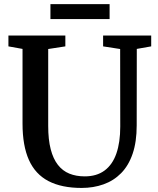

<svg xmlns="http://www.w3.org/2000/svg" viewBox="-20 -918 778 946"><path d="M382 8Q283.5 8 218.8 -25.8Q154 -59.5 122.5 -129.8Q91 -200 91 -309V-677L21.5 -689.5V-743H302V-689.5L217.5 -676.5V-297.5Q217.5 -230 229.8 -182.8Q242 -135.5 265.2 -105.8Q288.5 -76 321.8 -62.5Q355 -49 397.5 -49Q456.5 -49 495.5 -78Q534.5 -107 553.5 -162Q572.5 -217 572.5 -294L572 -676.5L488 -689.5V-743H725V-689.5L654 -677L653.5 -300Q653.5 -219 633.5 -160.5Q613.5 -102 576.8 -64.8Q540 -27.5 490.2 -9.8Q440.5 8 382 8ZM520 -897.5V-824H228.5V-897.5Z"/></svg>

Font: Merriweather 24pt SemiBold
Style: Regular
Weight: 600
Designer: Eben Sorkin
Foundry: Eben Sorkin
Version: Version 2.100